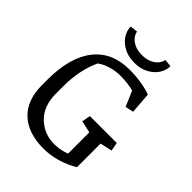

<svg xmlns="http://www.w3.org/2000/svg" viewBox="-243 -984 1121 1121"><g transform="rotate(45 317.5 -424.0)"><path d="M533.2 -51.3Q486.3 -22.5 430.2 -5.9Q374 10.7 318.8 10.7Q190.9 10.7 120.4 -55.2Q49.8 -121.1 49.8 -246.6V-290Q49.8 -474.6 126.7 -573Q203.6 -671.4 348.6 -671.4Q396.5 -671.4 443.8 -664.1Q491.2 -656.7 525.9 -643.6L536.1 -511.7L484.9 -501L444.8 -595.2Q426.3 -600.6 397 -604.5Q367.7 -608.4 337.4 -608.4Q294.9 -608.4 256.6 -596.9Q218.3 -585.4 190.9 -565.4Q168.5 -520 155.5 -459.7Q142.6 -399.4 142.6 -333.5V-268.6Q142.6 -165.5 201.7 -108.9Q260.7 -52.2 343.3 -52.2Q368.7 -52.2 393.6 -57.1Q418.5 -62 440.4 -69.8V-246.1L365.7 -262.7L375.5 -315.4H597.7L607.4 -262.7L533.2 -246.1ZM502.4 -854Q502.4 -829.6 491.2 -805.4Q480 -781.2 459 -762Q438 -742.7 407.5 -730.7Q377 -718.8 338.4 -718.8Q299.8 -718.8 269.3 -730.7Q238.8 -742.7 217.8 -762Q196.8 -781.2 185.5 -805.4Q174.3 -829.6 174.3 -854L221.7 -858.9Q221.7 -852.1 227.5 -839.1Q233.4 -826.2 246.8 -813.5Q260.3 -800.8 282.7 -791.5Q305.2 -782.2 338.4 -782.2Q371.6 -782.2 394 -791.5Q416.5 -800.8 429.9 -813.5Q443.4 -826.2 449.2 -839.1Q455.1 -852.1 455.1 -858.9Z"/></g></svg>

Font: Noticia Text
Style: Regular
Weight: 400
Designer: JM Sole
Foundry: JM Sole
Version: Version 1.003